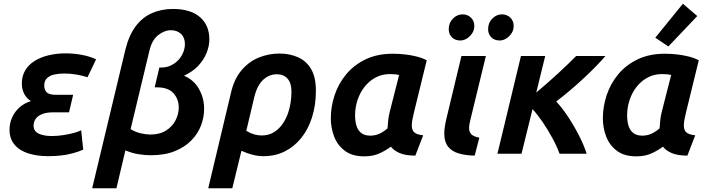

<svg xmlns="http://www.w3.org/2000/svg" viewBox="-20 -824 3808 1029"><path d="M238 13Q180 13 133 -1.5Q86 -16 58.5 -48Q31 -80 31 -129Q31 -162 44 -192.5Q57 -223 83 -247Q109 -271 146 -282Q123 -296 110 -320.5Q97 -345 97 -376Q97 -417 115.5 -447.5Q134 -478 166.5 -498Q199 -518 241.5 -528Q284 -538 332 -538Q378 -538 421 -529.5Q464 -521 495 -506L449 -410Q426 -418 392 -424Q358 -430 324 -430Q295 -430 270.5 -424.5Q246 -419 231.5 -404.5Q217 -390 217 -365Q217 -342 230.5 -329Q244 -316 279 -316H372L350 -222H266Q228 -222 204.5 -212Q181 -202 170.5 -186Q160 -170 160 -151Q160 -121 187 -108Q214 -95 257 -95Q288 -95 320.5 -100Q353 -105 379 -112.5Q405 -120 415 -126L426 -22Q401 -11 370 -2.5Q339 6 305.5 9.5Q272 13 238 13Z M474 185 652 -558Q671 -635 707 -683Q743 -731 794 -753.5Q845 -776 907 -776Q1001 -776 1051.5 -732.5Q1102 -689 1102 -613Q1102 -577 1087 -540Q1072 -503 1042.5 -471.5Q1013 -440 966 -418Q1019 -396 1046.5 -347Q1074 -298 1074 -241Q1074 -196 1057.5 -152Q1041 -108 1006 -72Q971 -36 917 -14Q863 8 788 8Q757 8 722.5 2.5Q688 -3 652 -18L604 185ZM786 -103Q836 -103 870 -124.5Q904 -146 921 -179.5Q938 -213 938 -248Q938 -292 910 -324Q882 -356 820 -356H809L834 -462H843Q873 -462 896.5 -473.5Q920 -485 936.5 -503Q953 -521 962 -543.5Q971 -566 971 -588Q971 -623 950 -642.5Q929 -662 896 -662Q861 -662 827.5 -635.5Q794 -609 781 -553L680 -132Q706 -116 734.5 -109.5Q763 -103 786 -103Z M1096 185 1217 -323Q1234 -400 1274.5 -447.5Q1315 -495 1368 -516Q1421 -537 1477 -537Q1532 -537 1576.5 -517.5Q1621 -498 1647 -454.5Q1673 -411 1673 -338Q1673 -261 1652.5 -196Q1632 -131 1594.5 -84.5Q1557 -38 1506 -12.5Q1455 13 1393 13Q1363 13 1333.5 5.5Q1304 -2 1274 -16L1225 185ZM1383 -98Q1422 -98 1451.5 -117.5Q1481 -137 1501.5 -170.5Q1522 -204 1532 -246.5Q1542 -289 1542 -333Q1542 -379 1521 -402.5Q1500 -426 1464 -426Q1422 -426 1389.5 -395.5Q1357 -365 1342 -300L1300 -123Q1321 -110 1341.5 -104Q1362 -98 1383 -98Z M1933 14Q1868 14 1828.5 -15.5Q1789 -45 1771 -91.5Q1753 -138 1753 -190Q1753 -253 1773.5 -314.5Q1794 -376 1835.5 -426Q1877 -476 1939.5 -506Q2002 -536 2085 -536Q2117 -536 2149 -532.5Q2181 -529 2211.5 -521.5Q2242 -514 2267 -501L2198 -219Q2193 -199 2190 -182Q2187 -165 2187 -151Q2187 -126 2201 -114Q2215 -102 2248 -99L2206 10Q2155 10 2123.5 -3Q2092 -16 2075 -38Q2052 -20 2016 -3Q1980 14 1933 14ZM1965 -97Q1990 -97 2012.5 -107Q2035 -117 2057 -136Q2058 -156 2060.5 -179.5Q2063 -203 2069 -226L2119 -422Q2108 -425 2094.5 -426Q2081 -427 2070 -427Q2027 -427 1992 -408Q1957 -389 1932.5 -357Q1908 -325 1895.5 -286Q1883 -247 1883 -206Q1883 -176 1890 -151.5Q1897 -127 1915 -112Q1933 -97 1965 -97Z M2524 10Q2474 9 2437.5 -2Q2401 -13 2381 -38.5Q2361 -64 2361 -108Q2361 -125 2364 -145Q2367 -165 2372 -186L2453 -524H2584L2501 -182Q2498 -169 2496 -158.5Q2494 -148 2494 -137Q2494 -117 2506 -104.5Q2518 -92 2549 -86ZM2658 -607Q2630 -607 2613 -624Q2596 -641 2596 -668Q2596 -702 2618.5 -724.5Q2641 -747 2670 -747Q2697 -747 2715 -729.5Q2733 -712 2733 -685Q2733 -663 2721.5 -645.5Q2710 -628 2693 -617.5Q2676 -607 2658 -607ZM2447 -607Q2419 -607 2402 -624Q2385 -641 2385 -668Q2385 -702 2407.5 -724.5Q2430 -747 2459 -747Q2486 -747 2504 -729.5Q2522 -712 2522 -685Q2522 -663 2510.5 -645.5Q2499 -628 2482 -617.5Q2465 -607 2447 -607Z M2646 0 2772 -524H2902L2854 -328Q2883 -352 2913.5 -379Q2944 -406 2972.5 -432Q3001 -458 3025.5 -482Q3050 -506 3068 -524H3225Q3200 -495 3169.5 -464Q3139 -433 3105 -401.5Q3071 -370 3035 -339.5Q2999 -309 2961 -280Q2993 -246 3025 -197.5Q3057 -149 3083.5 -97Q3110 -45 3124 0H2979Q2964 -41 2940 -85Q2916 -129 2888.5 -169.5Q2861 -210 2834 -239L2775 0Z M3391 14Q3326 14 3286.5 -15.5Q3247 -45 3229 -91.5Q3211 -138 3211 -190Q3211 -253 3231.5 -314.5Q3252 -376 3293.5 -426Q3335 -476 3397.5 -506Q3460 -536 3543 -536Q3575 -536 3607 -532.5Q3639 -529 3669.5 -521.5Q3700 -514 3725 -501L3656 -219Q3651 -199 3648 -182Q3645 -165 3645 -151Q3645 -126 3659 -114Q3673 -102 3706 -99L3664 10Q3613 10 3581.5 -3Q3550 -16 3533 -38Q3510 -20 3474 -3Q3438 14 3391 14ZM3423 -97Q3448 -97 3470.5 -107Q3493 -117 3515 -136Q3516 -156 3518.5 -179.5Q3521 -203 3527 -226L3577 -422Q3566 -425 3552.5 -426Q3539 -427 3528 -427Q3485 -427 3450 -408Q3415 -389 3390.5 -357Q3366 -325 3353.5 -286Q3341 -247 3341 -206Q3341 -176 3348 -151.5Q3355 -127 3373 -112Q3391 -97 3423 -97ZM3562 -575 3492 -622 3640 -804 3717 -738Z"/></svg>

Font: Ubuntu Sans
Style: Bold Italic
Weight: 700
Italic angle: -13.5°
Designer: Dalton Maag Ltd
Foundry: Dalton Maag Ltd
Version: Version 1.006